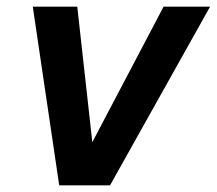

<svg xmlns="http://www.w3.org/2000/svg" viewBox="-20 -554 648 574"><path d="M157 0H309L608 -534H469L256 -129L211 -534H78Z"/></svg>

Font: Geist SemiBold
Style: Italic
Weight: 600
Italic angle: -12°
Designer: Basement.studio, Andrés Briganti, Mateo Zaragoza
Foundry: Basement.studio, Vercel, Andrés Briganti, Guido Ferreyra, Mateo Zaragoza
Version: Version 1.500